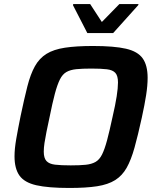

<svg xmlns="http://www.w3.org/2000/svg" viewBox="-20 -924 773 952"><path d="M324 8Q219 8 160 -5.5Q101 -19 76.5 -53.5Q52 -88 52 -149Q52 -186 60.5 -235Q69 -284 82 -348Q100 -434 115.5 -495Q131 -556 153 -595.5Q175 -635 210.5 -657Q246 -679 302 -687.5Q358 -696 441 -696Q546 -696 604.5 -682.5Q663 -669 687.5 -634.5Q712 -600 712 -538Q712 -500 704.5 -452Q697 -404 683 -340Q664 -253 647 -192Q630 -131 608 -92Q586 -53 551 -31Q516 -9 461.5 -0.5Q407 8 324 8ZM331 -104Q376 -104 405 -107Q434 -110 453.5 -121Q473 -132 486 -158Q499 -184 511 -229Q523 -274 538 -344Q552 -404 558.5 -446Q565 -488 565 -515Q565 -548 552 -562.5Q539 -577 510 -580.5Q481 -584 433 -584Q388 -584 358.5 -581Q329 -578 309.5 -567Q290 -556 277 -530Q264 -504 252 -459Q240 -414 226 -344Q217 -303 210.5 -270.5Q204 -238 200.5 -214.5Q197 -191 197 -172Q197 -140 210.5 -125.5Q224 -111 253 -107.5Q282 -104 331 -104ZM413 -760 342 -898 343 -904H427L485 -815L572 -904H667L665 -898L541 -760Z"/></svg>

Font: Saira Thin SemiBold
Style: Italic
Weight: 600
Italic angle: -12°
Version: Version 1.101